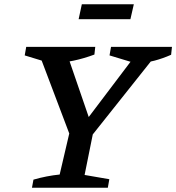

<svg xmlns="http://www.w3.org/2000/svg" viewBox="-20 -881 827 901"><path d="M323 -207 166 -622 172 -650H287L407 -301H373L637 -650H713L711 -622L381 -207ZM130 0 137 -38Q168 -47 199 -53Q230 -59 260 -62L314 -293H424L377 -60L493 -40L486 0ZM227 -581 96 -621 103 -661H427L423 -625Q375 -607 326 -596.5Q277 -586 227 -581ZM626 -581 494 -621 501 -661H787L783 -624Q745 -607 705.5 -596.5Q666 -586 626 -581ZM349 -791 364 -861H608L592 -791Z"/></svg>

Font: Piazzolla Thin SemiBold
Style: Italic
Weight: 600
Italic angle: -11.3°
Version: Version 2.005